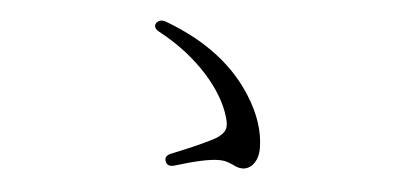

<svg xmlns="http://www.w3.org/2000/svg" viewBox="-37 -609 1073 516"><g transform="rotate(5 500.0 -350.5)"><path d="M424 -168C428 -158 436 -155 449 -159C498 -174 539 -184 566 -184C585 -184 594 -179 604 -175C612 -171 620 -167 631 -167C651 -167 673 -186 673 -225C673 -268 658 -316 628 -363C583 -435 510 -498 392 -542C380 -546 372 -544 366 -536C361 -528 364 -520 377 -513C484 -456 555 -371 575 -300C584 -271 578 -258 553 -242C530 -229 489 -211 437 -190C425 -185 420 -178 424 -168Z"/></g></svg>

Font: 寒蝉锦书宋
Style: Regular
Weight: 400
Designer: 寒蝉锦书宋{Warren} 思源宋体{Ryoko NISHIZUKA 西塚涼子 (kana & ideographs); Frank Grießhammer (Latin, Greek & Cyrillic); Wenlong ZHANG 
Foundry: Adobe & ChillType
Version: Version 2.000;Glyphs 3.1.1 (3135)